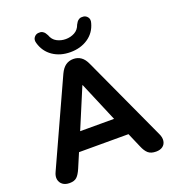

<svg xmlns="http://www.w3.org/2000/svg" viewBox="-166 -1069 1084 1203"><g transform="rotate(-20 376.5 -467.0)"><path d="M91 9Q63 9 45.5 -4Q28 -17 23.5 -39Q19 -61 32 -88L288 -649Q304 -683 326 -698.5Q348 -714 377 -714Q406 -714 428 -698.5Q450 -683 465 -649L723 -88Q736 -61 732.5 -38.5Q729 -16 712 -3.5Q695 9 668 9Q634 9 615.5 -7Q597 -23 583 -57L523 -196L585 -153H168L230 -196L171 -57Q156 -22 139.5 -6.5Q123 9 91 9ZM375 -540 247 -235 220 -274H533L506 -235L377 -540ZM377 -760Q309 -760 260 -793.5Q211 -827 194 -887Q187 -910 198 -925Q209 -940 226 -942Q243 -944 253.5 -938.5Q264 -933 270 -924.5Q276 -916 280 -908Q291 -876 318 -861.5Q345 -847 377 -847Q409 -847 436 -861.5Q463 -876 474 -908Q478 -916 484 -924.5Q490 -933 500.5 -938.5Q511 -944 528 -942Q545 -940 556 -925Q567 -910 560 -887Q544 -827 494.5 -793.5Q445 -760 377 -760Z"/></g></svg>

Font: Nunito ExtraLight ExtraBold
Style: Regular
Weight: 800
Version: Version 3.602